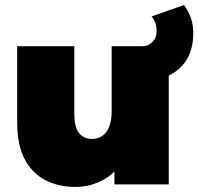

<svg xmlns="http://www.w3.org/2000/svg" viewBox="-20 -730 785 760"><path d="M278 10Q213 10 160.5 -16.5Q108 -43 78 -99.5Q48 -156 48 -245V-547H274V-284Q274 -226 293 -203Q312 -180 345 -180Q365 -180 382.5 -190.5Q400 -201 411 -225.5Q422 -250 422 -290V-547H545Q566 -547 583 -563.5Q600 -580 600 -608Q600 -625 594.5 -640Q589 -655 580 -665L708 -710Q725 -688 735 -660.5Q745 -633 745 -599Q745 -508 690 -459Q671 -442 648 -431V0H433V-51Q415 -33 394 -21Q340 10 278 10Z"/></svg>

Font: Montserrat Thin Black
Style: Regular
Weight: 900
Version: Version 9.000